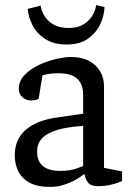

<svg xmlns="http://www.w3.org/2000/svg" viewBox="-20 -728 520 755"><path d="M177 7Q126 7 95.5 -10Q65 -27 51.5 -55.5Q38 -84 38 -117Q38 -159 57.5 -190Q77 -221 117 -241Q157 -261 217 -268L307 -281V-356Q307 -385 295.5 -404Q284 -423 262.5 -431.5Q241 -440 209 -440Q184 -440 167 -436.5Q150 -433 147 -432L132 -340Q131 -339 124 -336Q117 -333 100 -333Q83 -333 68.5 -345.5Q54 -358 54 -379Q54 -410 77.5 -434Q101 -458 135 -473.5Q169 -489 203 -496.5Q237 -504 258 -504Q301 -504 330 -488.5Q359 -473 374 -447Q389 -421 389 -389V-68L460 -54V-16Q457 -15 444.5 -10Q432 -5 411.5 -0.5Q391 4 364 4Q336 4 325.5 -11Q315 -26 313 -42H309Q294 -30 273.5 -19Q253 -8 229 -0.5Q205 7 177 7ZM217 -56Q255 -56 281 -65.5Q307 -75 307 -75V-233Q245 -229 205 -217Q165 -205 145.5 -184.5Q126 -164 126 -132Q126 -56 217 -56ZM242 -553Q190 -553 156.5 -575.5Q123 -598 107 -630.5Q91 -663 89 -693L140 -706Q142 -688 153.5 -667.5Q165 -647 189 -632.5Q213 -618 250 -618Q286 -618 309 -632.5Q332 -647 344 -668Q356 -689 358 -708L391 -700Q390 -668 375 -634.5Q360 -601 327.5 -577Q295 -553 242 -553Z"/></svg>

Font: Faustina
Style: Regular
Weight: 400
Designer: Alfonso Garcia
Foundry: http://www.omnibus-type.com
Version: Version 1.200